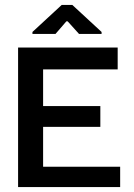

<svg xmlns="http://www.w3.org/2000/svg" viewBox="-20 -755 541 775"><path d="M53 0V-563H455V-475H154V-327H385V-243H154V-82H465V0ZM111 -618V-626L229 -735H272L390 -626V-618H299L253 -669H248L204 -618Z"/></svg>

Font: Darker Grotesque Light
Style: Bold
Weight: 700
Version: Version 1.000;gftools[0.9.28]